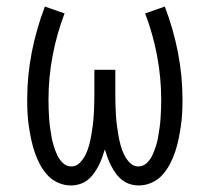

<svg xmlns="http://www.w3.org/2000/svg" viewBox="-20 -558 640 586"><path d="M196 8Q176 8 157 -0.5Q138 -9 124.5 -24Q111 -39 101.5 -57Q92 -75 85.5 -94.5Q79 -114 75 -133.5Q71 -153 68 -173Q65 -193 64 -213.5Q63 -234 63 -254Q63 -327 77 -398.5Q91 -470 117 -538L177 -517Q153 -454 140.5 -387.5Q128 -321 128 -254Q128 -239 128.5 -224.5Q129 -210 130 -196Q131 -182 133 -167.5Q135 -153 137.5 -139Q140 -125 144.5 -111Q149 -97 155 -84Q161 -71 172 -60.5Q183 -50 198 -50Q213 -50 224 -61.5Q235 -73 241.5 -86.5Q248 -100 252 -115Q256 -130 258.5 -144.5Q261 -159 263 -174Q265 -189 266 -204.5Q267 -220 267.5 -235Q268 -250 268 -265V-345H332V-265Q332 -250 332.5 -235Q333 -220 334 -204.5Q335 -189 337 -174Q339 -159 341.5 -144.5Q344 -130 348 -115Q352 -100 358.5 -86.5Q365 -73 376 -61.5Q387 -50 402 -50Q417 -50 428 -60.5Q439 -71 445 -84Q451 -97 455.5 -111Q460 -125 462.5 -139Q465 -153 467 -167.5Q469 -182 470 -196Q471 -210 471.5 -224.5Q472 -239 472 -254Q472 -321 459.5 -387.5Q447 -454 423 -517L483 -538Q509 -470 523 -398.5Q537 -327 537 -254Q537 -234 536 -213.5Q535 -193 532 -173Q529 -153 525 -133.5Q521 -114 514.5 -94.5Q508 -75 498.5 -57Q489 -39 475.5 -24Q462 -9 443 -0.5Q424 8 404 8Q390 8 377 4Q364 0 353 -8.5Q342 -17 334 -28Q326 -39 319.5 -51.5Q313 -64 308.5 -76.5Q304 -89 300 -102Q296 -89 291.5 -76.5Q287 -64 280.5 -51.5Q274 -39 266 -28Q258 -17 247 -8.5Q236 0 223 4Q210 8 196 8Z"/></svg>

Font: Iosevka Curly Light Extended
Style: Regular
Weight: 300
Width: 7
Monospace: yes
Designer: Belleve Invis
Foundry: Belleve Invis
Version: Version 11.1.0; ttfautohint (v1.8.3)